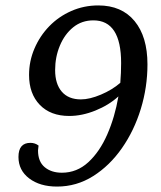

<svg xmlns="http://www.w3.org/2000/svg" viewBox="-20 -675 593 707"><path d="M342 -655Q428 -655 475.5 -597.5Q523 -540 523 -438Q523 -354 498.5 -274Q474 -194 429 -129.5Q384 -65 323 -26.5Q262 12 190 12Q127 12 87.5 -18Q48 -48 48 -97Q48 -149 92 -149Q109 -149 122 -139Q122 -135 121 -130.5Q120 -126 120 -121Q120 -80 144.5 -59.5Q169 -39 208 -39Q263 -39 305 -77.5Q347 -116 375 -180Q403 -244 416 -320Q381 -288 331.5 -268Q282 -248 235 -248Q166 -248 126.5 -289Q87 -330 87 -399Q87 -450 107 -496.5Q127 -543 161.5 -578.5Q196 -614 242.5 -634.5Q289 -655 342 -655ZM183 -417Q183 -366 207.5 -337.5Q232 -309 278 -309Q310 -309 351.5 -326.5Q393 -344 423 -370Q426 -407 426 -443Q426 -600 324 -600Q281 -600 249.5 -574.5Q218 -549 200.5 -507Q183 -465 183 -417Z"/></svg>

Font: Petrona Medium
Style: Italic
Weight: 500
Italic angle: -9°
Designer: Ringo R. Seeber
Foundry: Ringo R. Seeber
Version: Version 2.001; ttfautohint (v1.8.3)